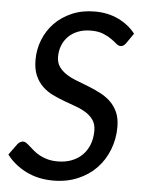

<svg xmlns="http://www.w3.org/2000/svg" viewBox="-53 -767 614 818"><g transform="rotate(5 254.5 -358.5)"><path d="M465 -603.5Q459.5 -595.5 454 -591.8Q448.5 -588 440.5 -588Q432 -588 422.2 -596.5Q412.5 -605 398 -615.2Q383.5 -625.5 362.5 -634Q341.5 -642.5 310.5 -642.5Q279.5 -642.5 255.2 -633Q231 -623.5 214.2 -606.8Q197.5 -590 188.8 -567.8Q180 -545.5 180 -520Q180 -494.5 192 -477.2Q204 -460 223.5 -447.2Q243 -434.5 268 -425Q293 -415.5 319 -405.2Q345 -395 370 -382.2Q395 -369.5 414.5 -351.2Q434 -333 446 -306.8Q458 -280.5 458 -243Q458 -192 440.2 -146.2Q422.5 -100.5 389.8 -66.2Q357 -32 310 -12Q263 8 204.5 8Q140.5 8 89.2 -17.5Q38 -43 5.5 -86L40 -133.5Q44.5 -139 51 -142.8Q57.5 -146.5 64.5 -146.5Q71 -146.5 78.2 -141.2Q85.5 -136 94.2 -128Q103 -120 114 -110.8Q125 -101.5 139.8 -93.5Q154.5 -85.5 173.5 -80.2Q192.5 -75 217 -75Q250.5 -75 277.2 -85.5Q304 -96 322.8 -115Q341.5 -134 351.5 -160.2Q361.5 -186.5 361.5 -218.5Q361.5 -245.5 349.8 -263.2Q338 -281 318.5 -293.5Q299 -306 274.2 -315Q249.5 -324 223.5 -333.5Q197.5 -343 172.8 -355Q148 -367 128.5 -385.8Q109 -404.5 97.2 -431.8Q85.5 -459 85.5 -498.5Q85.5 -543 101.8 -584Q118 -625 148.2 -656.2Q178.5 -687.5 222 -706.2Q265.5 -725 320 -725Q376 -725 420.8 -703.5Q465.5 -682 494 -645.5Z"/></g></svg>

Font: Lato Medium
Style: Italic
Weight: 500
Italic angle: -7°
Designer: Lukasz Dziedzic
Foundry: tyPoland Lukasz Dziedzic
Version: Version 2.006; 2014-01-15